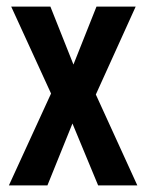

<svg xmlns="http://www.w3.org/2000/svg" viewBox="-20 -563 444 583"><path d="M135 -279 14 -543H133L203 -367L273 -543H392L271 -276L397 0H278L200 -188L124 0H7Z"/></svg>

Font: Noto Sans Sinhala ExtraCondensed SemiBold
Style: Regular
Weight: 600
Width: 2
Designer: Jelle Bosma - Monotype Design Team
Foundry: Monotype Imaging Inc.
Version: Version 2.006; ttfautohint (v1.8.4.7-5d5b)